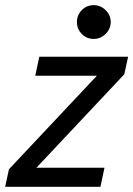

<svg xmlns="http://www.w3.org/2000/svg" viewBox="-32 -718 513 738"><path d="M328.1 -698.2Q354.5 -698.2 374 -679Q393.6 -659.7 393.6 -633.3Q393.6 -606.9 374 -587.6Q354.5 -568.4 328.1 -568.4Q301.3 -568.4 282.5 -587.4Q263.7 -606.4 263.7 -633.3Q263.7 -660.2 282.5 -679.2Q301.3 -698.2 328.1 -698.2ZM103.5 -426.8 119.1 -500H460.4L445.8 -432.6L107.9 -73.2H369.6L354 0H-12.2L2.4 -67.4L340.3 -426.8Z"/></svg>

Font: Anka/Coder Narrow
Style: Italic
Weight: 400
Width: 3
Italic angle: -12°
Monospace: yes
Version: Version 001.100